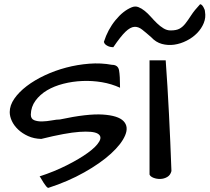

<svg xmlns="http://www.w3.org/2000/svg" viewBox="-20 -861 1000 916"><path d="M168.9 -19.5Q238.3 -42 298.3 -72.3Q358.4 -102.5 398.9 -131.8Q439.5 -161.1 453.6 -186Q467.8 -210.9 445.8 -223.6Q423.8 -236.3 359.4 -231.9Q294.9 -227.5 176.8 -198.2Q141.6 -199.2 113.8 -211.9Q85.9 -224.6 66.4 -243.2Q46.9 -261.7 36.6 -283.7Q26.4 -305.7 26.4 -326.2Q26.4 -358.4 48.3 -390.1Q70.3 -421.9 107.4 -450.2Q144.5 -478.5 193.4 -501.5Q242.2 -524.4 295.9 -538.6Q349.6 -552.7 405.8 -557.1Q461.9 -561.5 513.7 -551.8Q543 -551.8 547.9 -525.9Q552.7 -500 552.7 -442.4Q512.7 -460.9 466.3 -468.8Q419.9 -476.6 373 -474.6Q326.2 -472.7 282.2 -461.4Q238.3 -450.2 204.6 -430.2Q170.9 -410.2 149.4 -380.9Q127.9 -351.6 127 -314.5Q127 -293.9 143.1 -287.6Q159.2 -281.2 181.2 -281.7Q203.1 -282.2 227.1 -286.6Q251 -291 265.6 -291Q397.5 -319.3 470.7 -314.5Q543.9 -309.6 569.3 -283.2Q594.7 -256.8 577.1 -215.3Q559.6 -173.8 509.3 -127.9Q459 -82 381.8 -38.6Q304.7 4.9 210.9 35.2Q206.1 35.2 200.2 27.8Q194.3 20.5 188 10.7Q181.6 1 176.8 -7.8Q171.9 -16.6 168.9 -19.5Z M770.5 -573.2Q779.3 -453.1 786.1 -317.9Q793 -182.6 797.9 -44.9Q793 -25.4 777.8 -16.6Q762.7 -7.8 745.1 -7.3Q727.5 -6.8 712.4 -12.7Q697.3 -18.6 693.4 -28.3V-573.2ZM701.2 -683.6Q676.8 -705.1 658.2 -719.7Q639.6 -734.4 620.6 -732.9Q601.6 -731.4 578.6 -709.5Q555.7 -687.5 520.5 -635.7Q516.6 -635.7 509.8 -636.7Q502.9 -637.7 496.1 -640.6Q489.3 -643.6 483.4 -648.4Q477.5 -653.3 475.6 -661.1Q494.1 -719.7 530.8 -764.6Q567.4 -809.6 608.4 -826.2Q625 -833 640.1 -827.1Q655.3 -821.3 670.4 -809.1Q685.5 -796.9 699.7 -780.8Q713.9 -764.6 729 -750Q744.1 -735.4 760.3 -725.6Q776.4 -715.8 793.9 -715.8Q821.3 -715.8 836.4 -724.1Q851.6 -732.4 864.3 -748.5Q877 -764.6 892.1 -788.1Q907.2 -811.5 934.6 -840.8Q942.4 -840.8 950.2 -827.6Q958 -814.5 958 -804.7Q962.9 -777.3 952.1 -751Q941.4 -724.6 920.4 -703.1Q899.4 -681.6 870.6 -667Q841.8 -652.3 811.5 -647.9Q781.2 -643.6 752.4 -651.4Q723.6 -659.2 701.2 -683.6Z"/></svg>

Font: Architects Daughter-petzku
Style: Regular
Weight: 400
Designer: Kimberly Geswein
Foundry: Kimberly Geswein
Version: Version 1.000 2010 initial release